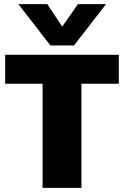

<svg xmlns="http://www.w3.org/2000/svg" viewBox="-20 -909 600 929"><path d="M69 -889H209L281 -780L357 -889H493L338 -689H224ZM186 -504H5V-644H555V-504H374V0H186Z"/></svg>

Font: Kanit Bold
Style: Regular
Weight: 700
Designer: Katatrad Team
Foundry: CadsonDemak
Version: Version 1.000